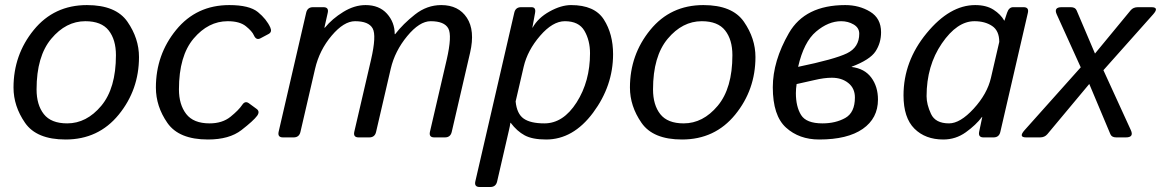

<svg xmlns="http://www.w3.org/2000/svg" viewBox="-20 -541 4572 756"><path d="M33.2 -196.3Q33.2 -325.2 113 -423.1Q192.9 -521 322.3 -521Q436.5 -521 481.9 -455.3Q527.3 -389.6 527.3 -316.4Q527.3 -187.5 447.5 -89.6Q367.7 8.3 238.3 8.3Q124 8.3 78.6 -57.4Q33.2 -123 33.2 -196.3ZM124 -189Q124 -127.9 152.6 -91.6Q181.2 -55.2 244.6 -55.2Q320.8 -55.2 378.7 -124.3Q436.5 -193.4 436.5 -323.7Q436.5 -384.8 408 -421.1Q379.4 -457.5 315.9 -457.5Q239.7 -457.5 181.9 -388.4Q124 -319.3 124 -189Z M593.8 -196.3Q593.8 -325.7 673.6 -423.3Q753.4 -521 882.8 -521Q961.9 -521 995.6 -493.4Q1029.3 -465.8 1044.4 -432.6Q1052.2 -415 1037.6 -407.2L1005.4 -390.1Q988.8 -381.3 979.5 -402.3Q972.7 -418 948.2 -437.7Q923.8 -457.5 876.5 -457.5Q800.3 -457.5 742.4 -389.2Q684.6 -320.8 684.6 -189Q684.6 -129.4 713.1 -92.3Q741.7 -55.2 805.2 -55.2Q855.5 -55.2 887.7 -81.3Q919.9 -107.4 933.6 -127.9Q944.8 -145 959.5 -134.8L990.2 -112.3Q1004.4 -102.1 992.7 -85.4Q978.5 -65.9 930.7 -28.8Q882.8 8.3 798.8 8.3Q684.6 8.3 639.2 -56.9Q593.8 -122.1 593.8 -196.3Z M1094.2 0Q1072.3 0 1077.1 -22L1185.5 -490.7Q1190.4 -512.7 1212.4 -512.7H1253.4Q1275.4 -512.7 1270.5 -490.7L1257.3 -432.1H1259.3Q1288.1 -467.3 1331.8 -494.1Q1375.5 -521 1419.4 -521Q1473.1 -521 1503.7 -487.1Q1534.2 -453.1 1534.2 -406.7H1536.1Q1566.9 -446.8 1614 -483.9Q1661.1 -521 1717.3 -521Q1785.6 -521 1818.4 -470.9Q1851.1 -420.9 1831.1 -334L1758.8 -22Q1753.9 0 1731.9 0H1689.9Q1668 0 1672.9 -22L1738.8 -305.7Q1760.7 -400.9 1745.1 -429.2Q1729.5 -457.5 1675.8 -457.5Q1631.8 -457.5 1583.3 -398.7Q1534.7 -339.8 1518.6 -270.5L1460.9 -22Q1456.1 0 1434.1 0H1392.1Q1370.1 0 1375 -22L1440.9 -305.7Q1462.9 -400.9 1447.3 -429.2Q1431.6 -457.5 1377.9 -457.5Q1334 -457.5 1285.9 -400.6Q1237.8 -343.8 1220.7 -270.5L1163.1 -22Q1158.2 0 1136.2 0Z M1868.7 195.3Q1846.7 195.3 1851.6 173.3L2004.9 -490.7Q2009.8 -512.7 2031.7 -512.7H2072.8Q2090.8 -512.7 2086.9 -490.7L2076.2 -432.1H2077.1Q2098.6 -470.7 2144 -495.8Q2189.5 -521 2228.5 -521Q2321.3 -521 2357.7 -464.1Q2394 -407.2 2394 -327.6Q2394 -203.1 2315.4 -97.4Q2236.8 8.3 2130.4 8.3Q2076.2 8.3 2045.9 -8.1Q2015.6 -24.4 1990.7 -57.6H1989.7Q1987.8 -43.9 1983.9 -27.8L1937.5 173.3Q1932.6 195.3 1910.6 195.3ZM2010.3 -141.6Q2015.1 -92.8 2042 -74Q2068.8 -55.2 2123.5 -55.2Q2197.8 -55.2 2250.5 -137.9Q2303.2 -220.7 2303.2 -331.1Q2303.2 -381.8 2281.2 -419.7Q2259.3 -457.5 2204.1 -457.5Q2156.2 -457.5 2106.7 -400.1Q2057.1 -342.8 2042 -278.3Z M2460.4 -196.3Q2460.4 -325.2 2540.3 -423.1Q2620.1 -521 2749.5 -521Q2863.8 -521 2909.2 -455.3Q2954.6 -389.6 2954.6 -316.4Q2954.6 -187.5 2874.8 -89.6Q2794.9 8.3 2665.5 8.3Q2551.3 8.3 2505.9 -57.4Q2460.4 -123 2460.4 -196.3ZM2551.3 -189Q2551.3 -127.9 2579.8 -91.6Q2608.4 -55.2 2671.9 -55.2Q2748 -55.2 2805.9 -124.3Q2863.8 -193.4 2863.8 -323.7Q2863.8 -384.8 2835.2 -421.1Q2806.6 -457.5 2743.2 -457.5Q2667 -457.5 2609.1 -388.4Q2551.3 -319.3 2551.3 -189Z M3022.9 -197.3Q3022.9 -300.8 3086.4 -410.9Q3149.9 -521 3308.1 -521Q3363.3 -521 3406.2 -494.9Q3449.2 -468.8 3449.2 -414.1Q3449.2 -372.1 3427.5 -338.9Q3405.8 -305.7 3333.5 -278.3V-277.3Q3384.3 -271 3410.6 -235.6Q3437 -200.2 3437 -148.9Q3437 -75.2 3377 -33.4Q3316.9 8.3 3205.6 8.3Q3126.5 8.3 3074.7 -38.8Q3022.9 -85.9 3022.9 -197.3ZM3113.8 -174.3Q3113.8 -121.1 3134.3 -88.1Q3154.8 -55.2 3218.3 -55.2Q3270 -55.2 3308.1 -76.4Q3346.2 -97.7 3346.2 -157.2Q3346.2 -193.4 3320.3 -214.1Q3294.4 -234.9 3255.4 -234.9Q3225.1 -234.9 3187 -225.8Q3148.9 -216.8 3116.7 -210Q3113.8 -191.4 3113.8 -174.3ZM3122.6 -277.8Q3266.6 -307.6 3314.9 -331.1Q3363.3 -354.5 3363.3 -408.2Q3363.3 -431.6 3341.3 -444.6Q3319.3 -457.5 3292 -457.5Q3241.7 -457.5 3193.4 -416.7Q3145 -376 3122.6 -277.8Z M3537.6 -165.5Q3537.6 -299.8 3628.7 -410.4Q3719.7 -521 3819.8 -521Q3863.8 -521 3892.1 -502.7Q3920.4 -484.4 3934.1 -460H3935.1L3945.3 -490.7Q3952.6 -512.7 3969.2 -512.7H4010.3Q4032.2 -512.7 4027.3 -490.7L3918.9 -22Q3914.1 0 3892.1 0H3852.5Q3831.1 0 3835.4 -22L3847.7 -80.6H3846.7Q3822.8 -48.8 3783 -20.3Q3743.2 8.3 3694.3 8.3Q3623.5 8.3 3580.6 -34.4Q3537.6 -77.1 3537.6 -165.5ZM3628.4 -162.1Q3628.4 -129.9 3645.8 -92.5Q3663.1 -55.2 3716.8 -55.2Q3760.7 -55.2 3814 -113.3Q3867.2 -171.4 3881.8 -234.4L3914.6 -376Q3914.6 -419.9 3886.5 -438.7Q3858.4 -457.5 3816.9 -457.5Q3748.5 -457.5 3688.5 -369.9Q3628.4 -282.2 3628.4 -162.1Z M4020.5 0Q3988.8 0 4014.6 -28.8L4235.4 -275.9L4141.1 -483.9Q4127.9 -512.7 4160.2 -512.7H4196.3Q4213.9 -512.7 4219.2 -500L4291.5 -330.1L4431.6 -500Q4441.9 -512.7 4460.4 -512.7H4513.7Q4545.9 -512.7 4520 -483.9L4324.7 -264.6L4432.6 -28.8Q4445.8 0 4413.1 0H4375Q4357.4 0 4352.1 -12.7L4269 -210.4L4104 -12.7Q4093.3 0 4075.2 0Z"/></svg>

Font: Istok Web
Style: BoldItalic
Weight: 700
Italic angle: -13°
Designer: Andrey V. Panov
Foundry: Andrey V. Panov
Version: Version 1.0.2g